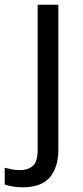

<svg xmlns="http://www.w3.org/2000/svg" viewBox="-75 -556 353 816"><path d="M22 240Q-3 240 -22 236.5Q-41 233 -55 228V157Q-40 161 -24 164Q-8 167 11 167Q43 167 64 149.5Q85 132 85 83V-536H173V80Q173 155 137 197.5Q101 240 22 240Z"/></svg>

Font: Noto Sans Buhid
Style: Regular
Weight: 400
Designer: Monotype Design Team
Foundry: Monotype Imaging Inc.
Version: Version 2.001